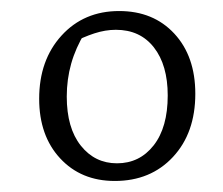

<svg xmlns="http://www.w3.org/2000/svg" viewBox="-20 -733 405 348"><path d="M188 -405Q127 -405 89 -446Q51 -487 51 -554Q51 -624 91.5 -668.5Q132 -713 196 -713Q258 -713 296 -672Q334 -631 334 -563Q334 -492 293.5 -448.5Q253 -405 188 -405ZM192 -437Q233 -437 258.5 -469.5Q284 -502 284 -560Q284 -615 259 -647Q234 -679 190 -679Q171 -679 151 -672.5Q131 -666 108 -654L134 -674Q117 -646 109 -617.5Q101 -589 101 -558Q101 -501 126.5 -469Q152 -437 192 -437Z"/></svg>

Font: Piazzolla Thin ExtraLight
Style: Regular
Weight: 250
Version: Version 2.005